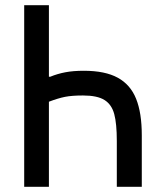

<svg xmlns="http://www.w3.org/2000/svg" viewBox="-20 -718 640 738"><path d="M168 -698V-423H173Q201 -434.5 231.2 -440.2Q261.5 -446 302 -446Q384 -446 432.8 -419.2Q481.5 -392.5 503.2 -338.2Q525 -284 525 -198V0H429V-176Q429 -242.5 419.2 -279.2Q409.5 -316 381.8 -333.5Q354 -351 299 -351Q257 -351 230.2 -345.8Q203.5 -340.5 168 -327V0H73V-698Z"/></svg>

Font: JuliaMono
Style: Bold
Weight: 700
Monospace: yes
Designer: cormullion
Foundry: corm
Version: Version 0.055; ttfautohint (v1.8.4)